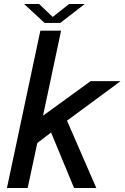

<svg xmlns="http://www.w3.org/2000/svg" viewBox="-20 -934 620 954"><path d="M14.5 0 180.5 -781.5H283.5L184 -313L151.5 -328.5L430.5 -531H579.5L271 -303.5L306 -350.5L458.5 0H348L228 -289.5L247.5 -286L150.5 -212L173.5 -261.5L117.5 0ZM100 -914H174.5L256 -836.5H225.5L323 -914H401L279.5 -820H201.5Z"/></svg>

Font: Epilogue Medium
Style: Italic
Weight: 500
Italic angle: -12°
Designer: Tyler Finck
Foundry: Etcetera Type Co
Version: Version 2.112